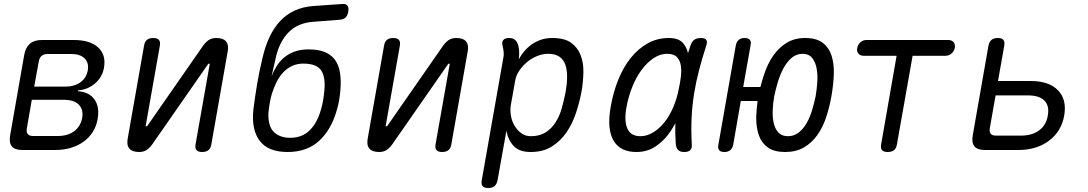

<svg xmlns="http://www.w3.org/2000/svg" viewBox="-20 -750 5440 960"><path d="M92 0Q54 0 39 -18.5Q24 -37 31 -75L101 -475Q108 -513 129.5 -531.5Q151 -550 189 -550H349Q430 -550 470.5 -513Q511 -476 500 -412Q492 -365 456 -333.5Q420 -302 370 -298L369 -294Q427 -290 453 -252Q479 -214 468 -154Q462 -119 444 -90.5Q426 -62 398.5 -42Q371 -22 335 -11Q299 0 256 0ZM139 -251 114 -107Q111 -89 119 -79.5Q127 -70 145 -70H268Q319 -70 351 -94Q383 -118 391 -161Q398 -202 374 -226.5Q350 -251 300 -251ZM217 -480Q199 -480 188 -470.5Q177 -461 174 -443L151 -317H307Q352 -317 382 -338.5Q412 -360 419 -399Q425 -436 403 -458Q381 -480 336 -480Z M619 -60 700 -520Q703 -541 714.5 -550.5Q726 -560 747 -560Q766 -560 774.5 -550.5Q783 -541 779 -520L709 -124Q708 -121 709 -119.5Q710 -118 712 -118Q714 -118 715.5 -119.5Q717 -121 719 -124L991 -515Q1005 -536 1021 -548Q1037 -560 1061 -560Q1096 -560 1110.5 -542.5Q1125 -525 1118 -490L1037 -30Q1034 -9 1022.5 0.5Q1011 10 990 10Q971 10 962.5 0.5Q954 -9 958 -30L1028 -426Q1029 -429 1028 -430.5Q1027 -432 1025 -432Q1023 -432 1021.5 -430.5Q1020 -429 1018 -426L746 -35Q732 -14 716 -2Q700 10 676 10Q641 10 626.5 -7.5Q612 -25 619 -60Z M1675 -651 1545 -641Q1507 -638 1476.5 -625Q1446 -612 1423 -588.5Q1400 -565 1384 -533.5Q1368 -502 1359 -462L1338 -369Q1348 -395 1363 -419Q1378 -443 1399.5 -461.5Q1421 -480 1451.5 -491.5Q1482 -503 1522 -503Q1572 -503 1604.5 -489.5Q1637 -476 1655.5 -450Q1674 -424 1680 -386Q1686 -348 1682 -300Q1680 -276 1676 -251Q1672 -226 1665 -203Q1638 -104 1577 -47Q1516 10 1418 10Q1320 10 1278 -46.5Q1236 -103 1247 -203Q1255 -267 1266 -332Q1277 -397 1293 -462Q1306 -519 1328 -565.5Q1350 -612 1381 -645Q1412 -678 1453 -697Q1494 -716 1547 -720L1690 -730Q1710 -732 1717.5 -721.5Q1725 -711 1721 -690Q1717 -670 1706.5 -661Q1696 -652 1675 -651ZM1431 -61Q1491 -61 1529 -99Q1567 -137 1585 -203Q1592 -226 1596 -251Q1600 -276 1602 -300Q1608 -366 1585 -399Q1562 -432 1496 -432Q1466 -432 1441 -420.5Q1416 -409 1396.5 -388.5Q1377 -368 1363 -340Q1349 -312 1339 -280Q1332 -256 1328 -231Q1324 -206 1322 -183Q1321 -154 1327 -131Q1333 -108 1346.5 -93Q1360 -78 1381.5 -69.5Q1403 -61 1431 -61Z M1819 -60 1900 -520Q1903 -541 1914.5 -550.5Q1926 -560 1947 -560Q1966 -560 1974.5 -550.5Q1983 -541 1979 -520L1909 -124Q1908 -121 1909 -119.5Q1910 -118 1912 -118Q1914 -118 1915.5 -119.5Q1917 -121 1919 -124L2191 -515Q2205 -536 2221 -548Q2237 -560 2261 -560Q2296 -560 2310.5 -542.5Q2325 -525 2318 -490L2237 -30Q2234 -9 2222.5 0.5Q2211 10 2190 10Q2171 10 2162.5 0.5Q2154 -9 2158 -30L2228 -426Q2229 -429 2228 -430.5Q2227 -432 2225 -432Q2223 -432 2221.5 -430.5Q2220 -429 2218 -426L1946 -35Q1932 -14 1916 -2Q1900 10 1876 10Q1841 10 1826.5 -7.5Q1812 -25 1819 -60Z M2574 -453Q2586 -476 2602.5 -495Q2619 -514 2639.5 -528.5Q2660 -543 2685.5 -551.5Q2711 -560 2742 -560Q2802 -560 2835 -536.5Q2868 -513 2883 -474.5Q2898 -436 2897 -389Q2896 -342 2888 -294Q2878 -240 2860 -185.5Q2842 -131 2812 -87.5Q2782 -44 2738.5 -17Q2695 10 2633 10Q2578 10 2549.5 -19Q2521 -48 2512 -96L2468 150Q2464 171 2452.5 180.5Q2441 190 2421 190Q2401 190 2393 180.5Q2385 171 2389 150L2496 -457Q2500 -473 2498.5 -488.5Q2497 -504 2493 -520Q2488 -540 2496.5 -550Q2505 -560 2525 -560Q2545 -560 2556 -550Q2567 -540 2572 -520Q2576 -504 2576 -487Q2576 -470 2574 -453ZM2721 -481Q2693 -481 2665 -469.5Q2637 -458 2614.5 -439Q2592 -420 2576 -396Q2560 -372 2556 -347L2534 -224Q2530 -199 2534.5 -172Q2539 -145 2552.5 -122Q2566 -99 2586.5 -84Q2607 -69 2634 -69Q2678 -69 2708 -88Q2738 -107 2758 -138.5Q2778 -170 2789 -209.5Q2800 -249 2808 -290Q2815 -329 2815.5 -364Q2816 -399 2807 -425.5Q2798 -452 2777 -466.5Q2756 -481 2721 -481Z M3162 10Q3124 10 3095.5 -3Q3067 -16 3049.5 -44Q3032 -72 3027.5 -115Q3023 -158 3034 -219Q3046 -288 3071 -350.5Q3096 -413 3133 -459.5Q3170 -506 3218 -533Q3266 -560 3324 -560Q3372 -560 3394 -536Q3413 -515 3420 -484Q3426 -502 3432 -521Q3439 -543 3452 -551.5Q3465 -560 3484 -560Q3505 -560 3511.5 -550.5Q3518 -541 3511 -521Q3491 -459 3475.5 -400Q3460 -341 3450.5 -282Q3441 -223 3438 -160.5Q3435 -98 3439 -29Q3441 -9 3431.5 0.5Q3422 10 3401.5 10Q3381 10 3371 0.5Q3361 -9 3359 -29Q3355 -84 3357 -134Q3346 -114 3333 -94Q3303 -49 3260.5 -19.5Q3218 10 3162 10ZM3182 -69Q3215 -69 3246 -88Q3277 -107 3302.5 -139Q3328 -171 3346.5 -214.5Q3365 -258 3374 -306Q3380 -333 3384 -363.5Q3388 -394 3384.5 -420Q3381 -446 3365.5 -463.5Q3350 -481 3316 -481Q3281 -481 3248.5 -459.5Q3216 -438 3189 -402Q3162 -366 3142 -317Q3122 -268 3112 -212Q3100 -145 3117 -107Q3134 -69 3182 -69Z M3733 -524 3696 -315H3782Q3790 -346 3800 -376Q3817 -429 3845 -470Q3873 -511 3912.5 -535.5Q3952 -560 4006 -560Q4062 -560 4093.5 -536Q4125 -512 4138 -471Q4151 -430 4149 -377.5Q4147 -325 4137 -268Q4127 -212 4110 -161.5Q4093 -111 4065.5 -73Q4038 -35 3999 -12.5Q3960 10 3905.5 10Q3851 10 3819.5 -12.5Q3788 -35 3774.5 -73Q3761 -111 3761 -161Q3762 -201 3768 -245H3684L3646 -26Q3642 -8 3631 1Q3620 10 3601.5 10Q3583 10 3575.5 0.5Q3568 -9 3572 -27L3659 -523Q3663 -541 3673.5 -550.5Q3684 -560 3702.5 -560Q3721 -560 3729 -551Q3737 -542 3733 -524ZM3920 -69Q3950 -69 3973.5 -87.5Q3997 -106 4013.5 -135Q4030 -164 4040.5 -199.5Q4051 -235 4058 -268Q4064 -302 4066.5 -339.5Q4069 -377 4063 -408.5Q4057 -440 4040.5 -460.5Q4024 -481 3993 -481Q3962 -481 3938 -460.5Q3914 -440 3897 -408Q3880 -376 3869 -339Q3858 -302 3851 -268Q3845 -235 3843.5 -199.5Q3842 -164 3848.5 -135Q3855 -106 3872 -87.5Q3889 -69 3920 -69Z M4463 -471H4299Q4281 -471 4272 -482Q4263 -493 4266 -510Q4270 -528 4282.5 -539Q4295 -550 4313 -550H4721Q4739 -550 4748 -539Q4757 -528 4754 -510Q4750 -493 4737 -482Q4724 -471 4707 -471H4543L4465 -30Q4462 -9 4450.5 0.5Q4439 10 4418 10Q4398 10 4390 0.5Q4382 -9 4386 -30Z M4905 0Q4867 0 4852 -18.5Q4837 -37 4844 -75L4922 -520Q4926 -541 4937.5 -550.5Q4949 -560 4969 -560Q4989 -560 4997 -550.5Q5005 -541 5001 -520L4970 -345H5133Q5225 -345 5270 -298.5Q5315 -252 5301 -172Q5287 -93 5225 -46.5Q5163 0 5072 0ZM4929 -109Q4926 -91 4933.5 -81.5Q4941 -72 4959 -72H5085Q5140 -72 5175.5 -98Q5211 -124 5219 -172Q5228 -221 5202 -247Q5176 -273 5120 -273H4958Z"/></svg>

Font: Maple Mono Light
Style: Italic
Weight: 300
Italic angle: -10°
Monospace: yes
Designer: subframe7536
Version: Version 7.000